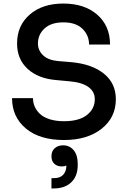

<svg xmlns="http://www.w3.org/2000/svg" viewBox="-20 -771 722 1082"><path d="M340.8 18.1Q203.1 18.1 125.5 -47.1Q47.9 -112.3 47.9 -217.8H166Q166 -192.9 175.5 -170.7Q185.1 -148.4 204.8 -129.4Q224.6 -110.4 259.5 -99.1Q294.4 -87.9 340.8 -87.9Q425.3 -87.9 469.7 -122.8Q514.2 -157.7 514.2 -211.9Q514.2 -254.9 477.8 -281Q441.4 -307.1 370.1 -313L296.9 -319.8Q195.3 -328.1 135.7 -382.8Q76.2 -437.5 76.2 -525.9Q76.2 -627 147.7 -689Q219.2 -751 336.9 -751Q456.5 -751 528.3 -688Q600.1 -625 600.1 -520H481.9Q481.9 -572.3 444.8 -608.6Q407.7 -645 336.9 -645Q268.1 -645 231 -610.6Q193.8 -576.2 193.8 -525.9Q193.8 -486.8 223.1 -459.2Q252.4 -431.6 308.1 -426.8L379.9 -420.9Q497.1 -410.6 564.9 -356.4Q632.8 -302.2 632.8 -211.9Q632.8 -108.9 552.5 -45.4Q472.2 18.1 340.8 18.1ZM283.2 291H270V232.9H285.2Q318.8 232.9 336.4 213.6Q354 194.3 354 162.1Q342.8 167 328.1 167Q302.7 167 286.4 152.1Q270 137.2 270 109.9Q270 80.1 288.8 64Q307.6 47.9 335 47.9Q372.1 47.9 395 75.2Q418 102.5 418 152.8V159.2Q418 221.7 381.6 256.3Q345.2 291 283.2 291Z"/></svg>

Font: Sora Medium
Style: Regular
Weight: 500
Designer: Jonathan Barnbrook, Julián Moncada
Foundry: Barnbrook Fonts
Version: Version 2.000